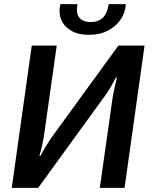

<svg xmlns="http://www.w3.org/2000/svg" viewBox="-20 -911 743 931"><path d="M681 -690 584 0H464L525 -430Q529 -457 535 -483Q541 -509 547 -535H542Q531 -514 518.5 -492Q506 -470 493 -452L165 0H37L134 -690H255L195 -265Q191 -238 185.5 -212Q180 -186 171 -155H176Q189 -180 203 -202.5Q217 -225 229 -243L554 -690ZM507 -891H590Q588 -850 565 -816.5Q542 -783 503 -762.5Q464 -742 411 -742Q359 -742 324.5 -762.5Q290 -783 276.5 -816.5Q263 -850 273 -891H356Q347 -847 364.5 -825.5Q382 -804 420 -804Q457 -804 479 -825.5Q501 -847 507 -891Z"/></svg>

Font: Exo 2 SemiBold
Style: Italic
Weight: 600
Italic angle: -8°
Designer: Natanael Gama
Foundry: Natanael Gama
Version: Version 2.010